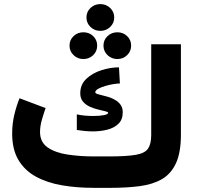

<svg xmlns="http://www.w3.org/2000/svg" viewBox="-20 -905 956 925"><path d="M432.1 -151.4H504.4Q590.8 -151.4 634.8 -159.2Q678.7 -167 693.6 -189.5Q708.5 -211.9 708.5 -255.4V-691.9H851.6V-256.8Q851.6 -170.9 828.1 -119.4Q804.7 -67.9 760.5 -42.2Q716.3 -16.6 653.8 -8.3Q591.3 0 512.7 0H432.1Q350.1 0 278.8 -12.2Q207.5 -24.4 153.6 -53.7Q99.6 -83 69.1 -133.8Q38.6 -184.6 38.6 -261.7Q38.6 -308.1 48.8 -351.6Q59.1 -395 74.2 -431.6L199.7 -384.3Q191.4 -360.8 182.1 -329.3Q172.9 -297.9 172.9 -269Q172.9 -220.2 209.5 -194.8Q246.1 -169.4 305.4 -160.4Q364.7 -151.4 432.1 -151.4ZM350.1 -354Q367.2 -350.1 388.2 -348.1Q409.2 -346.2 429.2 -346.2Q458.5 -346.2 479.7 -350.1Q501 -354 501 -361.8Q501 -365.7 487.5 -368.9Q474.1 -372.1 453.9 -377Q433.6 -381.8 413.6 -390.6Q393.6 -399.4 380.1 -415Q366.7 -430.7 366.7 -455.6Q366.7 -498 396.2 -525.6Q425.8 -553.2 469 -566.9Q512.2 -580.6 553.2 -580.6L557.6 -502.9Q545.9 -502.9 526.4 -499.8Q506.8 -496.6 486.8 -490.7Q466.8 -484.9 452.9 -477.1Q439 -469.2 439 -460Q439 -454.1 456.5 -450Q474.1 -445.8 498.3 -439Q522.5 -432.1 542 -418.9Q555.2 -409.7 563.2 -396.5Q571.3 -383.3 571.3 -363.8Q571.3 -328.6 550.5 -308.6Q529.8 -288.6 497.1 -280.3Q464.4 -272 427.2 -272Q407.7 -272 387.9 -273.9Q368.2 -275.9 350.1 -278.8ZM396.5 -820.8Q396.5 -848.1 416 -866.7Q435.5 -885.3 463.4 -885.3Q491.2 -885.3 510.7 -866.7Q530.3 -848.1 530.3 -820.8Q530.3 -793.9 510.7 -775.1Q491.2 -756.3 463.4 -756.3Q435.5 -756.3 416 -775.1Q396.5 -793.9 396.5 -820.8ZM478.5 -685.1Q478.5 -712.4 498 -731Q517.6 -749.5 545.4 -749.5Q573.2 -749.5 592.5 -731Q611.8 -712.4 611.8 -685.1Q611.8 -658.2 592.5 -639.4Q573.2 -620.6 545.4 -620.6Q517.6 -620.6 498 -639.4Q478.5 -658.2 478.5 -685.1ZM314.9 -685.1Q314.9 -712.4 334.5 -731Q354 -749.5 381.8 -749.5Q409.7 -749.5 429 -731Q448.2 -712.4 448.2 -685.1Q448.2 -658.2 429 -639.4Q409.7 -620.6 381.8 -620.6Q354 -620.6 334.5 -639.4Q314.9 -658.2 314.9 -685.1Z"/></svg>

Font: Vazirmatn RD Black
Style: Regular
Weight: 900
Designer: Saber Rastikerdar
Foundry: Saber Rastikerdar
Version: Version 32.102